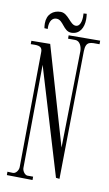

<svg xmlns="http://www.w3.org/2000/svg" viewBox="-95 -890 543 955"><g transform="rotate(10 176.0 -412.5)"><path d="M281 -656C282 -711 307 -705 352 -705V-723L193 -722V-705H229C254 -705 264 -675 264 -655L255 -166L110 -664L15 -663V-646C41 -646 74 -652 73 -616L67 -34C67 -20 55 0 39 0L11 -1V16L141 18V1H112C98 0 86 -19 86 -33L91 -555L254 -13L272 -11ZM247 -842C249 -823 248 -775 219 -775C190 -775 173 -830 134 -830C97 -830 66 -807 66 -760C66 -752 67 -744 68 -736L85 -735C83 -759 89 -793 120 -793C154 -793 163 -737 203 -737C245 -737 265 -772 265 -816C265 -825 264 -834 263 -843Z"/></g></svg>

Font: Bigelow Rules
Style: Regular
Weight: 400
Designer: Astigmatic (AOETI)
Foundry: Astigmatic (AOETI)
Version: Version 1.000